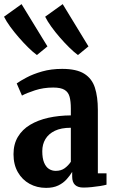

<svg xmlns="http://www.w3.org/2000/svg" viewBox="-52 -900 548 931"><path d="M171.5 11Q127 11 91.2 -8.8Q55.5 -28.5 34.5 -65.2Q13.5 -102 13.5 -152Q13.5 -201 34.8 -236.5Q56 -272 94 -294.8Q132 -317.5 182.2 -328.8Q232.5 -340 291.5 -340.5V-373.5Q291.5 -408 285.5 -430.5Q279.5 -453 261.2 -464.2Q243 -475.5 206 -475.5Q158.5 -475.5 117.2 -462Q76 -448.5 54.5 -436.5L29 -495.5Q45.5 -507.5 77 -524.2Q108.5 -541 152.2 -553.5Q196 -566 249.5 -566Q319 -566 356.5 -542.5Q394 -519 408.2 -474.8Q422.5 -430.5 422.5 -367V-59.5H464.5V-4.5Q454.5 -1.5 434.8 1.8Q415 5 393 7.2Q371 9.5 352.5 9.5Q325.5 9.5 311.8 -3.5Q298 -16.5 298 -44V-66.5Q287.5 -49 271.2 -30.8Q255 -12.5 230.8 -0.8Q206.5 11 171.5 11ZM218 -71.5Q244 -71.5 261.5 -84.2Q279 -97 291.5 -115.5V-280.5Q244.5 -280.5 214 -265.8Q183.5 -251 168.2 -225.5Q153 -200 153 -167Q153 -132.5 161.8 -111.5Q170.5 -90.5 185.2 -81Q200 -71.5 218 -71.5ZM126.5 -633.5Q108.5 -646.5 85.8 -668.8Q63 -691 39.8 -717.8Q16.5 -744.5 -2.8 -771Q-22 -797.5 -32.5 -819L52.5 -880L178 -675L127.5 -633.5ZM325.5 -633.5Q307.5 -646.5 284.8 -668.8Q262 -691 238.8 -717.8Q215.5 -744.5 196.5 -771Q177.5 -797.5 167 -819L252 -880L377 -675L326.5 -633.5Z"/></svg>

Font: Merriweather 24pt SemiCondensed
Style: Bold
Weight: 700
Width: 4
Designer: Eben Sorkin
Foundry: Eben Sorkin
Version: Version 2.100